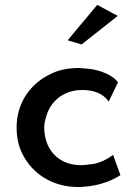

<svg xmlns="http://www.w3.org/2000/svg" viewBox="-20 -763 561 786"><path d="M257 -598 314 -581 462 -698 378 -743ZM425 -347 463 -426C446 -450 397 -480 322 -483H321C308 -485 295 -485 281 -484C248 -482 217 -475 189 -461C107 -423 48 -345 48 -241C48 -207 53 -177 65 -148C99 -65 178 -4 282 2C294 3 304 3 316 2C396 -2 448 -30 473 -46L443 -129C380 -83 340 -92 340 -89C235 -74 161 -139 161 -242C161 -254 163 -266 167 -277C182 -348 245 -405 343 -393C382 -388 410 -370 425 -347Z"/></svg>

Font: Bluebird
Style: Li
Weight: 300
Designer: Jasper
Foundry: Cannot Into Space Fonts
Version: Version 0.98